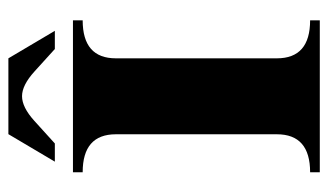

<svg xmlns="http://www.w3.org/2000/svg" viewBox="-188 -622 809 474"><g transform="rotate(-90 217.0 -384.5)"><path d="M29.3 -609.4H404.3V-585.4Q310.5 -585.4 310.5 -503.4V-106Q310.5 -23.9 404.3 -23.9V0H29.3V-23.9Q123 -23.9 123 -106V-503.4Q123 -585.4 29.3 -585.4ZM123.3 -768.8H310.5L378.4 -654.1H333.5L277.8 -704.6Q244.1 -735.1 217 -735.1Q189.7 -735.1 156 -704.6L100.3 -654.1H55.4Z"/></g></svg>

Font: itsadzoke
Style: Regular
Weight: 700
Width: 7
Version: Version 0.45